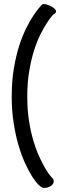

<svg xmlns="http://www.w3.org/2000/svg" viewBox="-20 -801 310 952"><path d="M236.8 79.1Q245.6 86.9 246.3 95.9Q247.1 105 241.2 112.8Q235.4 120.6 223.9 125.7Q212.4 130.9 196.8 130.9Q188 130.9 172.6 116.5Q157.2 102.1 139.6 74.5Q122.1 46.9 104 7.3Q85.9 -32.2 71.3 -82.5Q56.6 -132.8 47.4 -193.1Q38.1 -253.4 38.1 -321.8Q38.1 -398.9 48.8 -462.4Q59.6 -525.9 75.9 -576.2Q92.3 -626.5 111.3 -663.8Q130.4 -701.2 147.2 -726.3Q164.1 -751.5 175.8 -764.4Q187.5 -777.3 189 -778.8Q190.4 -780.3 192.4 -780.5Q194.3 -780.8 196.8 -780.8Q204.1 -780.8 214.4 -777.6Q224.6 -774.4 234.1 -769.3Q243.7 -764.2 250.5 -757.8Q257.3 -751.5 257.8 -745.1Q257.8 -740.2 255.1 -736.6Q252.4 -732.9 245.1 -730Q244.6 -729.5 235.1 -718.5Q225.6 -707.5 211.2 -685.1Q196.8 -662.6 179.9 -629.2Q163.1 -595.7 148.7 -550.3Q134.3 -504.9 124.8 -447.8Q115.2 -390.6 115.2 -321.8Q115.2 -255.9 124 -200.7Q132.8 -145.5 146.2 -101.1Q159.7 -56.6 175.3 -22.9Q190.9 10.7 204.3 33.4Q217.8 56.2 227.1 67.6Q236.3 79.1 236.8 79.1Z"/></svg>

Font: Grand Hotel
Style: Regular
Weight: 400
Designer: Brian J. Bonislawsky & Jim Lyles for Astigmatic (AOETI)
Foundry: Astigmatic (AOETI)
Version: Version 001.000